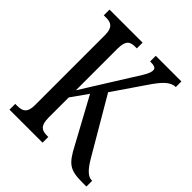

<svg xmlns="http://www.w3.org/2000/svg" viewBox="-196 -842 969 969"><g transform="rotate(45 288.5 -357.0)"><path d="M28 0H264V-41H255C219 -41 196 -52 196 -110V-255L259 -344L389 -105C434 -19 458 0 546 0H577V-41H574C545 -41 519 -70 489 -122L318 -414L433 -582C473 -641 503 -674 541 -674V-714H358V-674C388 -674 401 -669 401 -653C401 -634 387 -609 353 -557L196 -306V-604C196 -662 217 -673 252 -673H264V-714H28V-673H45C79 -673 103 -662 103 -607V-107C103 -51 78 -41 43 -41H28Z"/></g></svg>

Font: Noto Serif Georgian ExtraCondensed
Style: Regular
Weight: 400
Width: 2
Designer: Monotype Design Team, Akaki Razmadze
Foundry: Google LLC
Version: Version 2.003